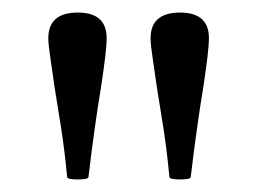

<svg xmlns="http://www.w3.org/2000/svg" viewBox="-20 -683 409 306"><path d="M104 -397Q87 -397 87 -401Q83 -443 77.5 -478.5Q72 -514 67 -544Q63 -573 60 -592.5Q57 -612 57 -622Q57 -663 104 -663Q150 -663 150 -622Q150 -603 141 -544Q136 -514 131 -478.5Q126 -443 121 -401Q121 -397 104 -397ZM267 -397Q250 -397 250 -401Q246 -443 240.5 -478.5Q235 -514 230 -544Q226 -573 223 -592.5Q220 -612 220 -622Q220 -663 267 -663Q313 -663 313 -622Q313 -603 304 -544Q299 -514 294 -478.5Q289 -443 284 -401Q284 -397 267 -397Z"/></svg>

Font: Junicode
Style: Regular
Weight: 400
Designer: Peter S. Baker
Version: Version 2.100; ttfautohint (v1.8.4)